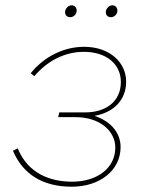

<svg xmlns="http://www.w3.org/2000/svg" viewBox="-20 -700 549 726"><path d="M251 6C358 6 436 -56 436 -144C436 -196 401 -241 337 -262C413 -275 457 -325 457 -391C457 -464 395 -523 298 -523C221 -523 147 -486 96 -423L110 -412C159 -470 225 -504 297 -504C383 -504 437 -457 437 -390C437 -315 379 -275 302 -275H204L200 -257H266C357 -257 416 -205 416 -142C416 -65 348 -13 253 -13C171 -13 86 -43 47 -139L29 -130C66 -42 141 6 251 6ZM246 -635C258 -635 270 -646 270 -660C270 -670 263 -680 251 -680C238 -680 226 -667 226 -654C226 -643 233 -635 246 -635ZM400 -635C412 -635 424 -646 424 -660C424 -670 417 -680 405 -680C392 -680 380 -667 380 -654C380 -643 387 -635 400 -635Z"/></svg>

Font: Fixel Display 20240404 Thin
Style: Italic
Weight: 100
Italic angle: -10°
Designer: AlfaBravo + MacPaw
Foundry: Kyrylo Tkachov, Marchela Mozhyna, Serhii Makarenko, Maria Weinstein, Zakhar Kryvoshyya
Version: Version 1.211;Glyphs 3.2 (3225)